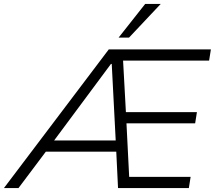

<svg xmlns="http://www.w3.org/2000/svg" viewBox="-62 -956 1092 976"><path d="M-42 0 491 -705H1010L1001 -648H540L562 -678L579 -368L550 -386H939L930 -329H553L580 -347L596 -30L570 -57H907L898 0H538L528 -206L550 -185H154L186 -205L32 0ZM502 -631 202 -227 189 -242H539L527 -226L506 -631ZM541 -765 676 -936H755L594 -765Z"/></svg>

Font: Nunito Sans 10pt Light
Style: Italic
Weight: 300
Italic angle: -9°
Designer: Vernon Adams
Foundry: Vernon Adams
Version: Version 3.101;gftools[0.9.27]